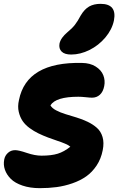

<svg xmlns="http://www.w3.org/2000/svg" viewBox="-46 -918 618 1004"><path d="M326.2 -632.8Q292 -632.8 276.4 -648.2Q260.7 -663.6 265.1 -689.9Q271.5 -720.2 307.1 -750Q331.1 -769.5 345.7 -788.3Q360.4 -807.1 376 -836.9Q396 -870.6 420.7 -884.3Q445.3 -897.9 480 -897.9Q566.4 -897.9 549.8 -811Q540 -763.7 505.1 -722.2Q470.2 -680.7 422.1 -656.7Q374 -632.8 326.2 -632.8ZM162.1 65.9Q111.3 65.9 71.8 52.5Q32.2 39.1 10.5 17.3Q-11.2 -4.4 -20.3 -30.5Q-29.3 -56.6 -23.9 -84Q-20 -104.5 -4.4 -118.7Q11.2 -132.8 33.2 -132.8Q51.8 -132.8 94.2 -118.4Q136.7 -104 170.9 -104Q222.7 -104 255.9 -114.3Q289.1 -124.5 321.8 -150.9Q313.5 -158.7 294.4 -166.7Q275.4 -174.8 253.4 -181.9Q231.4 -189 205.1 -199Q178.7 -209 155 -220.5Q131.3 -231.9 108.9 -248.3Q86.4 -264.6 72.5 -284.9Q58.6 -305.2 52 -333.3Q45.4 -361.3 53.2 -395Q93.3 -595.2 382.8 -588.9Q425.3 -588.4 454.3 -570.1Q483.4 -551.8 494.1 -524.7Q504.9 -497.6 499 -467.8Q493.2 -438 476.3 -422.6Q459.5 -407.2 435.1 -407.2Q424.8 -407.2 402.3 -409.7Q379.9 -412.1 363.8 -412.1Q245.6 -412.1 217.8 -367.2Q225.6 -352.5 247.3 -341.1Q269 -329.6 296.1 -321.3Q323.2 -313 354 -303.7Q384.8 -294.4 412.1 -281.2Q439.5 -268.1 460.4 -249.8Q481.4 -231.4 490.2 -201.7Q499 -171.9 491.2 -132.8Q482.4 -87.4 459.2 -52.5Q436 -17.6 404.8 4.4Q373.5 26.4 332.8 40.5Q292 54.7 250.5 60.3Q209 65.9 162.1 65.9Z"/></svg>

Font: Shantell Sans Irregular Bouncy
Style: Italic
Weight: 800
Italic angle: -11.31°
Designer: Stephen Nixon, Anya Danilova, Shantell Martin
Foundry: Arrow Type
Version: Version 1.006;[9816181b4]